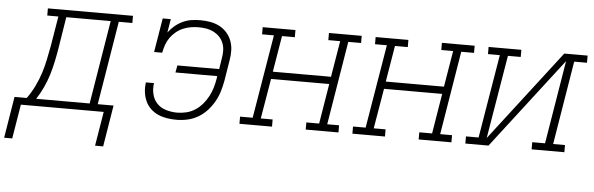

<svg xmlns="http://www.w3.org/2000/svg" viewBox="-96 -681 3143 1016"><g transform="rotate(5 1475.5 -173.0)"><path d="M-6 182H-49L-13 -38H52Q75 -70 92.5 -106Q110 -142 121.5 -178Q133 -214 140.5 -251Q148 -288 155 -325L181 -482H122V-520H574V-482H502L429 -38H513L477 182H434L464 0H24ZM386 -38 459 -482H223L197 -319Q191 -282 183.5 -246Q176 -210 165.5 -175Q155 -140 139 -105Q123 -70 102 -38Z M851 8Q825 8 800 4Q775 0 752.5 -10Q730 -20 712.5 -37Q695 -54 685 -76.5Q675 -99 672 -124.5Q669 -150 673 -175H716Q711 -146 718 -116.5Q725 -87 744.5 -67Q764 -47 792.5 -38.5Q821 -30 851 -30Q875 -30 900 -36Q925 -42 946.5 -56Q968 -70 985 -90Q1002 -110 1014 -132.5Q1026 -155 1033 -179Q1040 -203 1044 -227L1046 -241H824L831 -279H1053L1062 -337Q1066 -358 1065.5 -379Q1065 -400 1057.5 -418.5Q1050 -437 1036.5 -451Q1023 -465 1005.5 -474Q988 -483 967.5 -486.5Q947 -490 926 -490Q905 -490 884 -486.5Q863 -483 843 -474.5Q823 -466 805.5 -451.5Q788 -437 775.5 -419Q763 -401 756 -380.5Q749 -360 745 -339H702L732 -520H775L763 -448Q778 -468 797 -484Q816 -500 838.5 -510.5Q861 -521 884.5 -524.5Q908 -528 932 -528Q958 -528 984 -523.5Q1010 -519 1032.5 -507.5Q1055 -496 1072 -477Q1089 -458 1098 -434.5Q1107 -411 1108 -384.5Q1109 -358 1104 -331L1086 -220Q1081 -192 1072.5 -163.5Q1064 -135 1049 -108.5Q1034 -82 1013 -59Q992 -36 965.5 -20.5Q939 -5 909.5 1.5Q880 8 851 8Z M1185 0V-38H1252L1326 -482H1263V-520H1437V-482H1369L1337 -290H1646L1678 -482H1615V-520H1789V-482H1721L1648 -38H1711V0H1537V-38H1605L1640 -251H1331L1295 -38H1358V0Z M1785 0V-38H1852L1926 -482H1863V-520H2037V-482H1969L1937 -290H2246L2278 -482H2215V-520H2389V-482H2321L2248 -38H2311V0H2137V-38H2205L2240 -251H1931L1895 -38H1958V0Z M2385 0V-38H2452L2526 -482H2463V-520H2637V-482H2569L2495 -39L2865 -520H2989V-482H2921L2848 -38H2911V0H2737V-38H2805L2878 -481L2508 0Z"/></g></svg>

Font: Iosevka Etoile XLtObl
Style: Regular
Weight: 200
Italic angle: -9°
Designer: Belleve Invis
Foundry: Belleve Invis
Version: Version 15.5.2; ttfautohint (v1.8.4)